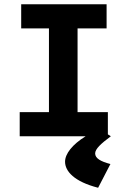

<svg xmlns="http://www.w3.org/2000/svg" viewBox="-20 -643 603 906"><path d="M73 0H384C321 39 287 83 287 120C287 165 330 214 443 243L501 131C455 119 429 104 429 81C429 60 456 35 503 0L489 -9V-114H346V-509H483V-623H80V-509H211V-114H73Z"/></svg>

Font: Inconsolata SemiExpanded Black
Style: Regular
Weight: 900
Width: 6
Monospace: yes
Designer: Raph Levien, Cyreal, Brenton Simpson
Foundry: Raph Levien, Cyreal, Google
Version: Version 3.100